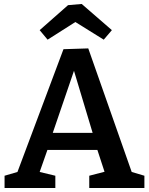

<svg xmlns="http://www.w3.org/2000/svg" viewBox="-20 -948 752 968"><path d="M425 -704 644 -81 708 -62V0H430V-62L507 -82L471 -192H219L180 -81L259 -62V0H3V-62L68 -81L300 -700ZM447 -278 353 -591 246 -278ZM392 -928 544 -796 503 -748 360 -837 220 -748 180 -796 323 -922Z"/></svg>

Font: Bitter Pro SemiBold
Style: Regular
Weight: 600
Designer: Sol Matas, and Bitter project Authors
Foundry: Sol Matas
Version: Version 1.010